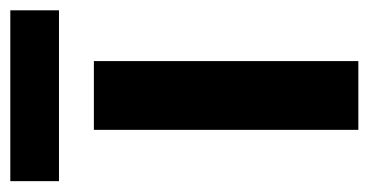

<svg xmlns="http://www.w3.org/2000/svg" viewBox="-214 -510 698 363"><g transform="rotate(-90 134.5 -329.0)"><path d="M70 -500H200V0H70ZM-27 -658H296V-566H-27Z"/></g></svg>

Font: PTSans
Style: Bold
Weight: 700
Designer: A.Korolkova, O.Umpeleva, V.Yefimov
Foundry: ParaType Ltd
Version: Version 2.003W OFL